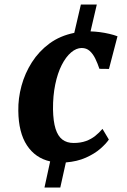

<svg xmlns="http://www.w3.org/2000/svg" viewBox="-20 -705 560 844"><path d="M175.5 119.5 200.5 4.5Q135.5 -10 98.5 -66Q61.5 -122 60.5 -218Q59.5 -272.5 74.5 -327.8Q89.5 -383 120.2 -431.2Q151 -479.5 197.5 -513.8Q244 -548 306.5 -560.5L335.5 -685H405.5L378 -567Q397.5 -566.5 418.8 -563.8Q440 -561 460.5 -556.2Q481 -551.5 496.5 -545.5L459 -402L417 -402.5Q409 -426.5 398.8 -447.5Q388.5 -468.5 374.2 -481.2Q360 -494 339 -494Q315.5 -494 292.5 -474.5Q269.5 -455 251.2 -419Q233 -383 222.8 -333.5Q212.5 -284 213 -224Q214 -171.5 224.2 -139Q234.5 -106.5 254.2 -91.5Q274 -76.5 303.5 -76.5Q334.5 -76.5 357.8 -85Q381 -93.5 398.5 -107.5Q416 -121.5 430.5 -138.5L458.5 -91.5Q446 -73 420.8 -51Q395.5 -29 357.5 -12Q319.5 5 269.5 9L245 119.5Z"/></svg>

Font: Merriweather 20pt ExtraBold
Style: Italic
Weight: 800
Italic angle: -7.8°
Version: Version 2.101